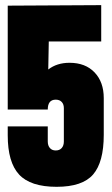

<svg xmlns="http://www.w3.org/2000/svg" viewBox="-20 -720 430 740"><path d="M9.8 -198.2Q9.8 -198.2 9.8 -232.9H164.1V-174.8Q164.1 -159.2 172.1 -149.7Q180.2 -140.1 194.8 -140.1Q209.5 -140.1 217.8 -149.4Q226.1 -158.7 226.1 -174.8Q226.1 -174.8 226.1 -303.2Q226.1 -318.4 217.8 -327.1Q209.5 -335.9 194.8 -335.9Q164.1 -335.9 164.1 -297.9Q164.1 -297.9 9.8 -297.9V-698.2L370.1 -700.2V-560.1H168L166 -452.1Q199.2 -478 248 -478Q309.1 -478 344.5 -440.9Q379.9 -403.8 379.9 -341.8Q379.9 -341.8 379.9 -200.2Q379.9 -95.2 338.9 -47.6Q297.9 0 198.2 0Q97.2 0 53.5 -47.4Q9.8 -94.7 9.8 -198.2Z"/></svg>

Font: Quaderni
Style: Regular
Weight: 400
Designer: Romain Laurent, Daphné Lejeune, Alexandre D’Hubert
Foundry: ESAD Valence
Version: Version 1.000;FEAKit 1.0